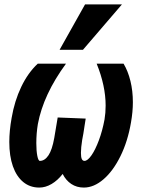

<svg xmlns="http://www.w3.org/2000/svg" viewBox="-20 -833 640 867"><path d="M22 -192Q22 -242 32.5 -300.5Q45.5 -377 75.8 -440.5Q106 -504 150.5 -545.5H278Q176 -406.5 151 -273Q144 -231 144 -186.5Q144 -151.5 148.5 -129Q153 -106.5 160 -106.5Q182 -106.5 198.8 -131.5Q215.5 -156.5 225 -210L240.5 -302.5L367 -297.5Q366.5 -294 362 -266Q356.5 -227 351 -200.5Q345.5 -166 345.5 -142.5Q345.5 -123 349.5 -114.8Q353.5 -106.5 361.5 -106.5Q375.5 -106.5 393 -131.5Q410.5 -156.5 426.5 -199.5Q442.5 -242.5 452 -293.5Q457 -323 457 -356Q457 -445.5 416.5 -545.5H538Q558 -512 569 -467.2Q580 -422.5 580 -371Q580 -328.5 571.5 -280Q557 -195 524 -128Q491 -61 447.5 -23.5Q404 14 358.5 14Q326.5 14 302 -2.2Q277.5 -18.5 263 -47.5Q240.5 -18.5 213 -2.2Q185.5 14 157.5 14Q115.5 14 85 -11Q54.5 -36 38.2 -82.2Q22 -128.5 22 -192ZM249 -608 364 -813H530.5L354.5 -608Z"/></svg>

Font: JuliaMono ExtraBoldItalic
Style: Regular
Weight: 800
Italic angle: -9°
Monospace: yes
Designer: cormullion
Foundry: corm
Version: Version 0.049; ttfautohint (v1.8.4)